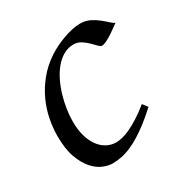

<svg xmlns="http://www.w3.org/2000/svg" viewBox="-120 -552 637 666"><g transform="rotate(-30 198.5 -218.5)"><path d="M397 -397.9Q386.7 -390.6 375.2 -382.3Q363.8 -374 353 -367.4Q342.3 -360.8 332.8 -356.4Q323.2 -352.1 316.9 -352.1Q311.5 -352.1 303.7 -360.4Q295.9 -368.7 285.4 -378.9Q274.9 -389.2 261.7 -397.5Q248.5 -405.8 232.9 -405.8Q210.4 -405.8 191.9 -395Q173.3 -384.3 158.2 -366.2Q143.1 -348.1 131.6 -324.5Q120.1 -300.8 112.5 -275.1Q105 -249.5 101.1 -223.6Q97.2 -197.8 97.2 -174.8Q97.2 -143.1 104.2 -117.7Q111.3 -92.3 124 -74.5Q136.7 -56.6 154.3 -46.9Q171.9 -37.1 192.9 -37.1Q201.7 -37.1 215.3 -40Q229 -43 246.8 -51Q264.6 -59.1 286.6 -72.8Q308.6 -86.4 335 -107.9Q338.9 -102.5 343.3 -97.2Q347.7 -91.8 350.1 -87.9Q312 -53.2 281.7 -32Q251.5 -10.7 226.8 0.7Q202.1 12.2 182.4 16.1Q162.6 20 145 20Q128.4 20 107.9 11.7Q87.4 3.4 69.1 -17.1Q50.8 -37.6 38.3 -71.8Q25.9 -106 25.9 -157.2Q25.9 -189.9 32.7 -224.9Q39.6 -259.8 54.9 -293.2Q70.3 -326.7 95 -356.9Q119.6 -387.2 155.8 -411.1Q169.4 -419.9 186 -428.2Q202.6 -436.5 220.5 -442.9Q238.3 -449.2 255.6 -453.1Q272.9 -457 288.1 -457Q309.6 -457 326.4 -448.7Q343.3 -440.4 356.4 -429.9Q369.6 -419.4 379.6 -409.9Q389.6 -400.4 397 -397.9Z"/></g></svg>

Font: Gentium Plus
Style: Italic
Weight: 400
Italic angle: -8°
Designer: J. Victor Gaultney, Annie Olsen, Iska Routamaa
Foundry: SIL International
Version: Version 1.510